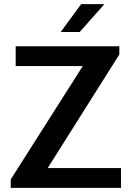

<svg xmlns="http://www.w3.org/2000/svg" viewBox="-20 -910 641 930"><path d="M32 0V-41L381 -590H56V-686H558V-646L211 -96H566V0ZM274 -755 373 -890H483V-887L366 -755Z"/></svg>

Font: Chivo Medium
Style: Regular
Weight: 500
Designer: Hector Gatti
Foundry: Omnibus-Type
Version: Version 2.002